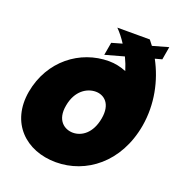

<svg xmlns="http://www.w3.org/2000/svg" viewBox="-134 -853 909 972"><g transform="rotate(20 320.5 -366.5)"><path d="M23 -282C-8 -105 111 7 273 7C434 7 586 -106 623 -317C644 -439 618 -559 565 -657L602 -667L614 -737L529 -713C522 -722 515 -731 508 -740H333C352 -721 370 -698 386 -673L330 -657L318 -588L419 -616C430 -593 439 -570 446 -547C416 -559 385 -566 352 -566C197 -566 55 -459 23 -282ZM224 -281C239 -365 295 -398 342 -398C386 -398 431 -365 416 -281C401 -196 349 -163 303 -163C258 -163 208 -196 224 -281Z"/></g></svg>

Font: SVN-Poppins ExtraBold
Style: Italic
Weight: 800
Italic angle: -10°
Designer: Ninad Kale (Devanagari), Jonny Pinhorn (Latin)
Foundry: Indian Type Foundry
Version: Version 3.002 2017